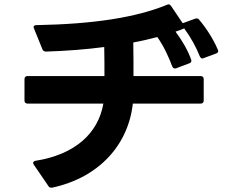

<svg xmlns="http://www.w3.org/2000/svg" viewBox="-20 -820 1040 886"><path d="M920 -552 977 -573C983 -575 987 -579 987 -584C987 -586 986 -588 985 -591C965 -639 930 -693 899 -729C896 -733 892 -735 887 -735L881 -734L829 -715L823 -713L769 -793C766 -797 762 -800 758 -800C756 -800 753 -799 751 -798C607 -739 412 -709 148 -704C140 -704 135 -701 135 -695C135 -693 136 -690 137 -688L176 -592C179 -585 185 -582 193 -582C287 -585 377 -592 461 -603C462 -559 462 -512 462 -469H107C98 -469 93 -464 93 -455V-356C93 -347 98 -342 107 -342H457C433 -204 326 -107 144 -78C137 -77 133 -73 133 -68C133 -66 134 -63 136 -60L203 38C206 44 211 46 216 46H221C438 -1 572 -152 593 -342H906C915 -342 920 -347 920 -356V-455C920 -464 915 -469 906 -469H596C596 -519 596 -576 595 -624C634 -631 671 -640 706 -649C736 -607 759 -556 775 -513C778 -507 782 -504 787 -504C789 -504 791 -504 793 -505L854 -528C860 -530 863 -534 863 -539C863 -541 863 -543 862 -545C847 -588 820 -634 790 -674C803 -678 816 -683 828 -688L830 -689C859 -650 886 -601 902 -560C905 -554 909 -550 914 -550C916 -550 918 -551 920 -552Z"/></svg>

Font: LINE Seed JP_OTF Bold
Style: Regular
Weight: 700
Designer: LINE & Fontrix & Fontworks
Version: Version 1.009